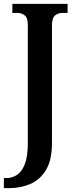

<svg xmlns="http://www.w3.org/2000/svg" viewBox="-33 -734 390 994"><path d="M-13 240V188H0Q30 188 55.5 171Q81 154 96 114.5Q111 75 111 7V-604Q111 -642 95 -654.5Q79 -667 58 -667H31V-714H317V-667H290Q268 -667 252 -654Q236 -641 236 -601V6Q236 96 204.5 147Q173 198 122.5 219Q72 240 14 240Z"/></svg>

Font: Noto Serif Lao Condensed SemiBold
Style: Regular
Weight: 600
Width: 3
Designer: Monotype Design Team
Foundry: Monotype Imaging Inc.
Version: Version 2.003; ttfautohint (v1.8.4.7-5d5b)